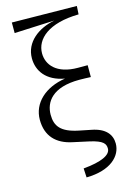

<svg xmlns="http://www.w3.org/2000/svg" viewBox="-147 -869 764 1142"><g transform="rotate(-15 235.5 -298.5)"><path d="M265 -77C158 -99 128 -142 128 -211C128 -289 180 -368 346 -368C368 -368 396 -367 417 -366V-439H358C224 -439 173 -508 173 -577C173 -665 257 -742 443 -745L446 -796L47 -801V-736L294 -747C194 -728 107 -664 107 -564C107 -487 154 -417 266 -397C141 -378 58 -301 58 -199C58 -97 116 -40 211 -20L312 2C391 20 405 41 405 71C405 111 346 138 235 148L238 204C388 202 458 130 458 54C458 -1 424 -46 339 -62Z"/></g></svg>

Font: Noto Serif CJK JP
Style: Regular
Weight: 400
Designer: Ryoko NISHIZUKA 西塚涼子 (kana & ideographs); Frank Grießhammer (Latin, Greek & Cyrillic); Wenlong ZHANG 张文龙 (bopomofo); San
Foundry: Adobe Systems Incorporated
Version: Version 1.000;PS 1;hotconv 16.6.53;makeotf.lib2.5.65590